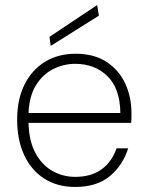

<svg xmlns="http://www.w3.org/2000/svg" viewBox="-20 -729 583 761"><path d="M278 12Q207 12 155.5 -21Q104 -54 76 -114Q48 -174 48 -255Q48 -336 77.5 -394.5Q107 -453 159 -484.5Q211 -516 280 -516Q353 -516 402.5 -483.5Q452 -451 476.5 -397.5Q501 -344 501 -282Q501 -272 501 -263Q501 -254 500 -242H93Q95 -169 121 -121.5Q147 -74 188.5 -51Q230 -28 278 -28Q341 -28 382 -57.5Q423 -87 442 -141H488Q467 -74 415.5 -31Q364 12 278 12ZM278 -476Q232 -476 190.5 -455Q149 -434 122.5 -391Q96 -348 93 -281H457Q456 -378 406 -427Q356 -476 278 -476ZM181 -547 176 -583 365 -709 372 -667Z"/></svg>

Font: DM Sans ExtraLight
Style: Regular
Weight: 200
Designer: Colophon Foundry, Jonny Pinhorn
Foundry: Colophon Foundry
Version: Version 4.004; ttfautohint (v1.8.4.7-5d5b)